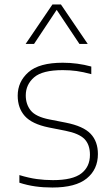

<svg xmlns="http://www.w3.org/2000/svg" viewBox="-20 -828 501 857"><path d="M214 9Q173.5 9 137.8 4Q102 -1 66.5 -12.5V-46.5Q109.5 -33.5 144.5 -28.8Q179.5 -24 216.5 -24Q304 -24 342.8 -53.8Q381.5 -83.5 381.5 -137Q381.5 -182.5 357 -207.5Q332.5 -232.5 271.5 -244.5L198 -259Q122.5 -274.5 90.8 -310Q59 -345.5 59 -401Q59 -463.5 107 -505.8Q155 -548 260 -548Q325.5 -548 387.5 -531V-497Q351 -507 321.8 -511Q292.5 -515 260 -515Q169.5 -515 132.2 -482.8Q95 -450.5 95 -402Q95 -362.5 117.2 -334.8Q139.5 -307 200 -295L274 -280.5Q352 -265 384.5 -230.8Q417 -196.5 417 -140.5Q417 -72 367.2 -31.5Q317.5 9 214 9ZM94.5 -632 214 -808H252L371.5 -632H334.5L233 -784L132 -632Z"/></svg>

Font: Encode Sans Semi Expanded Thin
Style: Regular
Weight: 100
Width: 6
Designer: Multiple Designers
Foundry: Impallari Type
Version: Version 3.000; ttfautohint (v1.8.3) -l 8 -r 50 -G 200 -x 14 